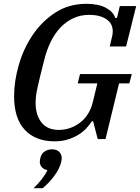

<svg xmlns="http://www.w3.org/2000/svg" viewBox="-20 -730 735 1008"><path d="M267 12Q167 12 110.5 -48Q54 -108 54 -225Q54 -303 78.5 -388.5Q103 -474 151 -545.5Q199 -617 270 -663.5Q341 -710 434 -710Q497 -710 536 -689Q575 -668 585 -636H594L609 -698H695L642 -486H556L568 -536Q570 -543 571 -550.5Q572 -558 572 -565Q572 -607 538 -629.5Q504 -652 448 -652Q402 -652 364 -634Q326 -616 296.5 -584.5Q267 -553 246 -510Q225 -467 213 -418Q199 -364 190.5 -328.5Q182 -293 176.5 -268Q171 -243 169 -225Q167 -207 167 -189Q167 -126 198 -87Q229 -48 288 -48Q350 -48 400 -86Q450 -124 467 -193L491 -292H388L400 -341H672L659 -292H605L534 0H493L469 -93H462Q450 -74 432 -55Q414 -36 389 -21Q364 -6 333.5 3Q303 12 267 12ZM156 258Q178 238 198.5 211.5Q219 185 229 163Q211 160 200 148Q189 136 189 120Q189 113 192 99Q197 77 214 65.5Q231 54 254 54Q277 54 290.5 67Q304 80 304 100Q304 110 301 122Q292 157 264.5 194Q237 231 204 258H156Z"/></svg>

Font: IBM Plex Serif Medium
Style: Italic
Weight: 500
Italic angle: -14°
Designer: Mike Abbink, Paul van der Laan, Pieter van Rosmalen
Foundry: Bold Monday
Version: Version 2.5